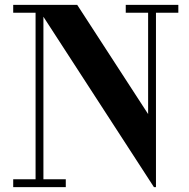

<svg xmlns="http://www.w3.org/2000/svg" viewBox="-20 -768 776 788"><path d="M34.2 0V-32.2H126V-715.8H34.2V-748H296.9L587.9 -299.8V-715.8H496.1V-748H711.9V-715.8H620.1V0H611.8L158.2 -699.2V-32.2H250V0Z"/></svg>

Font: Fin Serif Display
Style: Italic
Weight: 400
Designer: J. Blake Harris
Version: Version 1.006;FEAKit 1.0